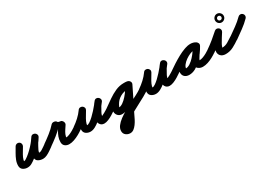

<svg xmlns="http://www.w3.org/2000/svg" viewBox="6 -1392 3719 2650"><g transform="rotate(-30 1865.5 -67.5)"><path d="M163 -306Q181 -296 186.5 -275.5Q192 -255 182 -237Q166 -208 144.5 -174Q123 -140 107 -105Q91 -70 91 -37Q91 -34 90.5 -38.5Q90 -43 88 -45Q84 -53 82.5 -52Q81 -51 92 -51Q109 -51 126.5 -63.5Q144 -76 157 -85Q190 -110 225 -144Q260 -178 291.5 -215.5Q323 -253 345 -288Q357 -309 377 -310.5Q397 -312 414 -301Q430 -290 436.5 -271.5Q443 -253 429 -233Q419 -219 409 -205.5Q399 -192 391 -177Q391 -177 391 -177Q391 -177 391 -177Q391 -178 391 -178Q391 -178 391 -178Q380 -157 365.5 -133Q351 -109 340.5 -84Q330 -59 330 -35Q330 -36 329 -39Q327 -44 323 -47Q317 -53 324.5 -51Q332 -49 339 -49Q353 -49 376.5 -62.5Q400 -76 423 -93Q446 -110 458 -118Q475 -130 495.5 -126.5Q516 -123 528 -106Q540 -89 536.5 -68.5Q533 -48 516 -36Q492 -19 462.5 1.5Q433 22 401 37Q369 52 339 52Q297 52 263 32.5Q229 13 229 -35Q229 -86 254 -134Q279 -182 303 -226Q303 -226 303 -226Q303 -226 303 -227Q303 -227 303 -227Q303 -227 303 -227Q313 -244 324.5 -259.5Q336 -275 347 -291Q361 -311 380.5 -312.5Q400 -314 416 -304Q431 -294 437.5 -275.5Q444 -257 431 -236Q407 -195 371.5 -152.5Q336 -110 296 -72Q256 -34 217 -5Q190 16 159.5 33Q129 50 92 50Q53 50 21.5 28.5Q-10 7 -10 -37Q-10 -81 7 -124Q24 -167 48.5 -208.5Q73 -250 94 -287Q104 -305 124.5 -310.5Q145 -316 163 -306Z M444 -48Q432 -65 435.5 -86Q439 -107 456 -118Q514 -158 573.5 -205Q633 -252 679 -304Q687 -312 699 -315Q711 -318 723 -316Q736 -315 746.5 -308.5Q757 -302 762 -292Q766 -285 779.5 -282Q793 -279 801 -278Q813 -278 823.5 -269.5Q834 -261 840 -249Q846 -237 846.5 -224Q847 -211 840 -200Q823 -174 804.5 -146.5Q786 -119 773 -89.5Q760 -60 760 -27Q760 -29 757 -34Q752 -41 747 -42Q742 -43 753 -43Q778 -43 810.5 -55.5Q843 -68 873.5 -86Q904 -104 924 -118Q941 -130 961.5 -126.5Q982 -123 994 -106Q1006 -89 1002.5 -68.5Q999 -48 982 -36Q953 -15 913.5 7Q874 29 832 43.5Q790 58 753 58Q714 58 686.5 36.5Q659 15 659 -27Q659 -71 673.5 -110Q688 -149 710.5 -185Q733 -221 756 -256Q763 -266 774.5 -255Q786 -244 795 -227Q804 -209 806 -193Q808 -177 795 -178Q758 -180 723.5 -196.5Q689 -213 672 -248Q667 -258 682 -260.5Q697 -263 716 -260Q734 -258 748 -251.5Q762 -245 755 -236Q704 -180 640 -129.5Q576 -79 514 -36Q497 -24 476 -27.5Q455 -31 444 -48Z M923 -119Q973 -153 1018.5 -195Q1064 -237 1099 -286Q1113 -306 1132.5 -307.5Q1152 -309 1167 -300Q1183 -290 1189.5 -271.5Q1196 -253 1184 -232Q1168 -203 1146.5 -169Q1125 -135 1109 -100Q1093 -65 1093 -32Q1093 -29 1092.5 -33.5Q1092 -38 1090 -40Q1086 -48 1084.5 -47Q1083 -46 1094 -46Q1114 -46 1142 -65Q1170 -84 1201.5 -113.5Q1233 -143 1262.5 -176Q1292 -209 1315.5 -238Q1339 -267 1350 -282Q1364 -302 1384 -302.5Q1404 -303 1420 -291Q1435 -280 1440.5 -260.5Q1446 -241 1431 -222Q1421 -210 1410.5 -197.5Q1400 -185 1393 -172Q1393 -172 1393 -172Q1393 -172 1393 -173Q1393 -173 1393.5 -173Q1394 -173 1394 -173Q1376 -141 1355.5 -104Q1335 -67 1335 -30Q1335 -30 1335.5 -29Q1336 -28 1335 -31Q1334 -32 1334 -33Q1334 -33 1334 -33Q1334 -33 1334 -34Q1333 -34 1333 -34Q1333 -34 1333 -34Q1337 -27 1335 -29.5Q1333 -32 1328.5 -37.5Q1324 -43 1320 -45Q1319 -46 1315 -47Q1311 -48 1314 -48Q1324 -48 1342.5 -56Q1361 -64 1382 -75.5Q1403 -87 1421.5 -99Q1440 -111 1451 -118Q1468 -130 1488.5 -126.5Q1509 -123 1521 -106Q1533 -89 1529.5 -68.5Q1526 -48 1509 -36Q1485 -19 1451 2Q1417 23 1380.5 38Q1344 53 1314 53Q1288 53 1270.5 41.5Q1253 30 1245 14Q1245 14 1245 14Q1245 14 1244 14Q1244 13 1244 13Q1244 13 1244 13Q1234 -6 1234 -30Q1234 -82 1257.5 -129Q1281 -176 1304 -221Q1304 -221 1304.5 -221Q1305 -221 1305 -221Q1305 -222 1305 -222Q1305 -222 1305 -222Q1315 -239 1327 -254Q1339 -269 1351 -284Q1367 -304 1386.5 -304.5Q1406 -305 1421 -293Q1436 -282 1441 -263Q1446 -244 1432 -224Q1413 -197 1384 -161Q1355 -125 1319.5 -87.5Q1284 -50 1245 -17.5Q1206 15 1167.5 35Q1129 55 1094 55Q1055 55 1023.5 33.5Q992 12 992 -32Q992 -76 1009 -119Q1026 -162 1050.5 -203.5Q1075 -245 1096 -282Q1108 -303 1128 -304.5Q1148 -306 1164 -295Q1181 -285 1188 -266Q1195 -247 1181 -228Q1141 -171 1089 -122.5Q1037 -74 981 -35Q963 -24 942.5 -27.5Q922 -31 910 -48Q899 -66 902.5 -86.5Q906 -107 923 -119Z M1450 -118Q1506 -158 1565.5 -199.5Q1625 -241 1689 -269.5Q1753 -298 1825 -298Q1837 -298 1849 -297.5Q1861 -297 1873 -295Q1894 -293 1907 -276.5Q1920 -260 1917 -239Q1915 -218 1898.5 -205Q1882 -192 1861 -195Q1852 -196 1843 -196.5Q1834 -197 1825 -197Q1781 -197 1739 -181.5Q1697 -166 1657.5 -141Q1618 -116 1580.5 -88Q1543 -60 1508 -36Q1491 -24 1470.5 -27.5Q1450 -31 1438 -48Q1426 -65 1429.5 -85.5Q1433 -106 1450 -118ZM1860 -195Q1845 -197 1829 -197Q1763 -197 1707 -165Q1651 -133 1619 -74Q1614 -65 1608 -52Q1602 -39 1602 -28Q1602 -26 1599 -30.5Q1596 -35 1593 -37Q1591 -37 1591 -37Q1626 -37 1662 -62Q1698 -87 1731 -124.5Q1764 -162 1789 -200.5Q1814 -239 1827 -265Q1836 -284 1855.5 -291Q1875 -298 1894 -288Q1913 -279 1920 -259.5Q1927 -240 1917 -221Q1897 -178 1863.5 -129Q1830 -80 1787 -36Q1744 8 1694 36Q1644 64 1591 64Q1551 64 1526 37.5Q1501 11 1501 -28Q1501 -53 1510 -77.5Q1519 -102 1530 -123Q1576 -205 1655.5 -251.5Q1735 -298 1829 -298Q1852 -298 1874 -295Q1895 -292 1907.5 -275.5Q1920 -259 1917 -238Q1914 -217 1897.5 -204.5Q1881 -192 1860 -195ZM1894 -288Q1913 -279 1920 -259Q1927 -239 1917 -221Q1879 -143 1841 -66Q1803 11 1764 88Q1764 88 1764 88.5Q1764 89 1764 89Q1764 90 1763.5 90Q1763 90 1763 90Q1750 114 1735 147Q1720 180 1702 215Q1684 250 1662 280Q1640 310 1614.5 329Q1589 348 1558 348Q1520 348 1490 324.5Q1460 301 1460 260Q1460 219 1488 181.5Q1516 144 1562 109.5Q1608 75 1664 44Q1720 13 1777 -15.5Q1834 -44 1883.5 -69.5Q1933 -95 1966 -118Q1983 -130 2003.5 -126.5Q2024 -123 2036 -106Q2048 -89 2044.5 -68.5Q2041 -48 2024 -36Q2003 -21 1961.5 1.5Q1920 24 1867.5 51.5Q1815 79 1761.5 108.5Q1708 138 1662.5 166Q1617 194 1589 218.5Q1561 243 1561 260Q1561 262 1560.5 258.5Q1560 255 1559 253Q1556 246 1553.5 246.5Q1551 247 1558 247Q1563 247 1574 230Q1585 213 1599 187Q1613 161 1628 132.5Q1643 104 1655.5 79.5Q1668 55 1675 42Q1675 42 1674.5 42Q1674 42 1674 43Q1674 43 1674 43.5Q1674 44 1674 44Q1712 -34 1750.5 -111Q1789 -188 1827 -265Q1836 -284 1856 -291Q1876 -298 1894 -288Z M1965 -119Q2015 -153 2060.5 -195Q2106 -237 2141 -286Q2155 -306 2174.5 -307.5Q2194 -309 2209 -300Q2225 -290 2231.5 -271.5Q2238 -253 2226 -232Q2210 -203 2188.5 -169Q2167 -135 2151 -100Q2135 -65 2135 -32Q2135 -29 2134.5 -33.5Q2134 -38 2132 -40Q2128 -48 2126.5 -47Q2125 -46 2136 -46Q2156 -46 2184 -65Q2212 -84 2243.5 -113.5Q2275 -143 2304.5 -176Q2334 -209 2357.5 -238Q2381 -267 2392 -282Q2406 -302 2426 -302.5Q2446 -303 2462 -291Q2477 -280 2482.5 -260.5Q2488 -241 2473 -222Q2463 -210 2452.5 -197.5Q2442 -185 2435 -172Q2435 -172 2435 -172Q2435 -172 2435 -173Q2435 -173 2435.5 -173Q2436 -173 2436 -173Q2418 -141 2397.5 -104Q2377 -67 2377 -30Q2377 -30 2377.5 -29Q2378 -28 2377 -31Q2376 -32 2376 -33Q2376 -33 2376 -33Q2376 -33 2376 -34Q2375 -34 2375 -34Q2375 -34 2375 -34Q2379 -27 2377 -29.5Q2375 -32 2370.5 -37.5Q2366 -43 2362 -45Q2361 -46 2357 -47Q2353 -48 2356 -48Q2366 -48 2384.5 -56Q2403 -64 2424 -75.5Q2445 -87 2463.5 -99Q2482 -111 2493 -118Q2510 -130 2530.5 -126.5Q2551 -123 2563 -106Q2575 -89 2571.5 -68.5Q2568 -48 2551 -36Q2527 -19 2493 2Q2459 23 2422.5 38Q2386 53 2356 53Q2330 53 2312.5 41.5Q2295 30 2287 14Q2287 14 2287 14Q2287 14 2286 14Q2286 13 2286 13Q2286 13 2286 13Q2276 -6 2276 -30Q2276 -82 2299.5 -129Q2323 -176 2346 -221Q2346 -221 2346.5 -221Q2347 -221 2347 -221Q2347 -222 2347 -222Q2347 -222 2347 -222Q2357 -239 2369 -254Q2381 -269 2393 -284Q2409 -304 2428.5 -304.5Q2448 -305 2463 -293Q2478 -282 2483 -263Q2488 -244 2474 -224Q2455 -197 2426 -161Q2397 -125 2361.5 -87.5Q2326 -50 2287 -17.5Q2248 15 2209.5 35Q2171 55 2136 55Q2097 55 2065.5 33.5Q2034 12 2034 -32Q2034 -76 2051 -119Q2068 -162 2092.5 -203.5Q2117 -245 2138 -282Q2150 -303 2170 -304.5Q2190 -306 2206 -295Q2223 -285 2230 -266Q2237 -247 2223 -228Q2183 -171 2131 -122.5Q2079 -74 2023 -35Q2005 -24 1984.5 -27.5Q1964 -31 1952 -48Q1941 -66 1944.5 -86.5Q1948 -107 1965 -119Z M2492 -118Q2527 -143 2576.5 -175Q2626 -207 2681.5 -237.5Q2737 -268 2791 -287.5Q2845 -307 2889 -307Q2911 -307 2933 -301Q2955 -295 2973 -282Q2993 -268 2994.5 -248.5Q2996 -229 2986 -214Q2976 -198 2957.5 -191.5Q2939 -185 2919 -197Q2910 -202 2904 -204Q2898 -206 2887 -206Q2860 -206 2823 -190.5Q2786 -175 2750.5 -150Q2715 -125 2691.5 -94.5Q2668 -64 2668 -34Q2668 -30 2667.5 -32Q2667 -34 2666 -36Q2659 -46 2657 -44.5Q2655 -43 2666 -43Q2700 -43 2736 -66.5Q2772 -90 2804.5 -125.5Q2837 -161 2862.5 -198Q2888 -235 2903 -262Q2915 -284 2935 -287.5Q2955 -291 2971 -282Q2988 -273 2995.5 -254.5Q3003 -236 2991 -214Q2983 -198 2965.5 -173Q2948 -148 2929 -120Q2910 -92 2897 -68.5Q2884 -45 2884 -32Q2884 -33 2884 -35Q2883 -38 2881 -40Q2880 -43 2877 -45Q2874 -47 2877 -46Q2880 -46 2884 -46Q2912 -46 2943.5 -57.5Q2975 -69 3005 -86Q3035 -103 3057 -118Q3074 -130 3094.5 -126.5Q3115 -123 3127 -106Q3139 -89 3135.5 -68.5Q3132 -48 3115 -36Q3084 -14 3045 7Q3006 28 2964.5 41.5Q2923 55 2884 55Q2846 55 2814.5 33Q2783 11 2783 -32Q2783 -71 2805 -111Q2827 -151 2855.5 -189.5Q2884 -228 2903 -262Q2915 -284 2935 -287.5Q2955 -291 2971 -282Q2988 -273 2995.5 -254.5Q3003 -236 2991 -214Q2969 -173 2934.5 -126Q2900 -79 2857.5 -37Q2815 5 2766 31.5Q2717 58 2666 58Q2623 58 2595 34.5Q2567 11 2567 -34Q2567 -76 2587.5 -115.5Q2608 -155 2642 -189.5Q2676 -224 2718.5 -250.5Q2761 -277 2804.5 -292Q2848 -307 2887 -307Q2932 -307 2969 -285Q2990 -273 2991.5 -253Q2993 -233 2982 -216Q2972 -200 2953 -193Q2934 -186 2915 -200Q2909 -204 2902 -205Q2895 -206 2889 -206Q2864 -206 2828.5 -193Q2793 -180 2753 -159.5Q2713 -139 2674 -115.5Q2635 -92 2602.5 -71Q2570 -50 2550 -36Q2533 -24 2512.5 -27.5Q2492 -31 2480 -48Q2468 -65 2471.5 -85.5Q2475 -106 2492 -118Z M3044 -48Q3033 -66 3036.5 -86.5Q3040 -107 3057 -119Q3114 -158 3168.5 -202.5Q3223 -247 3274 -293Q3290 -307 3308.5 -305.5Q3327 -304 3340 -293Q3353 -282 3357.5 -264.5Q3362 -247 3351 -229Q3331 -197 3310.5 -165.5Q3290 -134 3272 -101Q3265 -89 3259 -76.5Q3253 -64 3249 -50Q3246 -42 3244 -34Q3244 -30 3244 -29Q3239 -39 3235.5 -39.5Q3232 -40 3245 -40Q3294 -40 3338 -66Q3382 -92 3420 -118Q3437 -130 3457.5 -126.5Q3478 -123 3490 -106Q3502 -89 3498.5 -68.5Q3495 -48 3478 -36Q3426 1 3368.5 31Q3311 61 3245 61Q3222 61 3200.5 54Q3179 47 3163 29Q3143 5 3142.5 -26.5Q3142 -58 3155.5 -93Q3169 -128 3189.5 -162.5Q3210 -197 3230.5 -228Q3251 -259 3265 -281Q3276 -300 3295.5 -297.5Q3315 -295 3331 -282Q3346 -269 3352 -250.5Q3358 -232 3342 -217Q3288 -169 3231 -122.5Q3174 -76 3115 -35Q3097 -24 3076.5 -27.5Q3056 -31 3044 -48ZM3391 -437Q3384 -430 3382 -419Q3382 -417 3382 -415Q3382 -413 3382 -414Q3382 -415 3382 -413Q3382 -411 3382 -409Q3384 -398 3391 -391Q3398 -384 3409 -382Q3411 -382 3413 -382Q3415 -382 3414 -382Q3413 -382 3415 -382Q3417 -382 3419 -382Q3430 -384 3437 -391Q3444 -398 3446 -409Q3446 -411 3446.5 -413Q3447 -415 3447 -414Q3447 -413 3446.5 -415Q3446 -417 3446 -419Q3444 -430 3437 -437Q3430 -444 3419 -446Q3417 -446 3415 -446.5Q3413 -447 3414 -447Q3415 -447 3413 -446.5Q3411 -446 3409 -446Q3398 -444 3391 -437ZM3414 -483Q3442 -483 3462.5 -462.5Q3483 -442 3483 -414Q3483 -386 3462.5 -366Q3442 -346 3414 -346Q3386 -346 3366 -366Q3346 -386 3346 -414Q3346 -442 3366 -462.5Q3386 -483 3414 -483Z M3420 -117Q3480 -159 3541 -203Q3602 -247 3654 -299Q3669 -314 3689.5 -314.5Q3710 -315 3725 -300Q3740 -285 3740.5 -264.5Q3741 -244 3726 -229Q3671 -173 3606.5 -126.5Q3542 -80 3478 -34Q3461 -22 3440.5 -25.5Q3420 -29 3408 -46Q3396 -63 3399.5 -84Q3403 -105 3420 -117Z"/></g></svg>

Font: FRB American Cursive Guidelines Arrows Ultra
Style: Bold Italic
Weight: 1000
Italic angle: -25°
Version: Version 2.0;Modular Font Editor K font №1